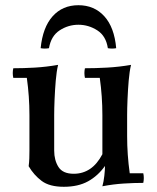

<svg xmlns="http://www.w3.org/2000/svg" viewBox="-20 -702 604 737"><path d="M373 -110 383 -65Q356 -27 318 -6Q280 15 225 15Q170 15 140 -7.5Q110 -30 90 -64Q92 -79 92.5 -94Q93 -109 93 -124V-260Q93 -332 83 -403H31Q27 -422 31 -440Q70 -440 113.5 -442.5Q157 -445 203 -453Q197 -428 194 -392.5Q191 -357 189.5 -321Q188 -285 188 -260V-124Q188 -87 204.5 -61Q221 -35 263 -35Q298 -35 325.5 -53.5Q353 -72 373 -110ZM530 -37Q534 -19 530 0Q495 0 455 2.5Q415 5 373 13Q378 -5 380.5 -27.5Q383 -50 383 -65L373 -110V-260Q373 -332 363 -403H306Q302 -422 306 -440Q345 -440 391 -442.5Q437 -445 483 -453Q477 -428 474 -392.5Q471 -357 469.5 -321Q468 -285 468 -260V-180Q468 -108 478 -37ZM394 -517Q387 -564 353.5 -585.5Q320 -607 281 -607Q242 -607 209 -585.5Q176 -564 168 -517Q152 -514 136 -517Q144 -597 182 -639.5Q220 -682 281 -682Q342 -682 380.5 -639.5Q419 -597 426 -517Q410 -514 394 -517Z"/></svg>

Font: Poltawski Nowy
Style: Regular
Weight: 400
Designer: Adam Pótawski, Mateusz Machalski, Borys Kosmynka, Ania Wieluska
Foundry: Capitalics.wtf
Version: Version 1.001;gftools[0.9.25]